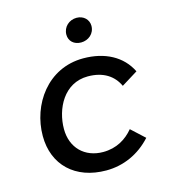

<svg xmlns="http://www.w3.org/2000/svg" viewBox="-109 -803 788 897"><g transform="rotate(-15 285.5 -354.5)"><path d="M295 8C378 8 455 -26 514 -91L450 -150C416 -109 368 -79 303 -79C214 -79 153 -139 153 -230C153 -327 208 -439 324 -439C399 -439 447 -406 471 -354L550 -403C511 -483 429 -526 325 -526C152 -526 49 -375 49 -224C49 -84 145 8 295 8ZM336 -600C371 -600 402 -625 402 -663C402 -693 378 -717 344 -717C308 -717 278 -690 278 -653C278 -622 301 -600 336 -600Z"/></g></svg>

Font: Fixel Display 20240404 Medium
Style: Italic
Weight: 500
Italic angle: -10°
Designer: AlfaBravo + MacPaw
Foundry: Kyrylo Tkachov, Marchela Mozhyna, Serhii Makarenko, Maria Weinstein, Zakhar Kryvoshyya
Version: Version 1.211;Glyphs 3.2 (3225)